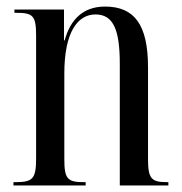

<svg xmlns="http://www.w3.org/2000/svg" viewBox="-20 -565 555 585"><path d="M21 0H241V-10H236C185 -10 176 -20 176 -81V-341C176 -468 217 -521 271 -521C326 -521 345 -473 345 -370V0H493V-10H489C440 -10 431 -21 431 -83V-360C431 -489 390 -545 300 -545C232 -545 194 -504 177 -442H175V-536H24V-526H29C81 -526 90 -517 90 -456V-83C90 -20 80 -10 27 -10H21Z"/></svg>

Font: Noto Serif Display ExtraCondensed
Style: Regular
Weight: 400
Width: 2
Designer: Monotype Design Team
Foundry: Monotype Imaging Inc.
Version: Version 2.009